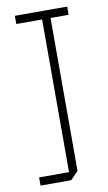

<svg xmlns="http://www.w3.org/2000/svg" viewBox="-82 -743 439 784"><g transform="rotate(-10 137.5 -350.5)"><path d="M145 -34V-667L177 -701H180V-34ZM21 0V-34H180V-33L148 0ZM38 -667V-701H177L145 -667ZM180 -667V-701H255V-667Z"/></g></svg>

Font: Foldit ExtraLight
Style: Regular
Weight: 250
Version: Version 1.003